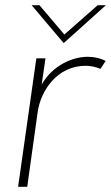

<svg xmlns="http://www.w3.org/2000/svg" viewBox="-20 -717 426 737"><path d="M49.5 0H84.5L124.5 -286C136.5 -372.5 202 -464.5 308.5 -464.5C328 -464.5 349 -460 365.5 -452.5L385.5 -483C364.5 -494 341 -499 316.5 -499C258.5 -499 181.5 -466 140 -392.5L154.5 -493H119.5ZM101.5 -697 224.5 -551.5 386.5 -697H355L227 -584.5L131.5 -697Z"/></svg>

Font: HK Grotesk ExtraLight
Style: Italic
Weight: 200
Italic angle: -16°
Designer: Alfredo Marco Pradil
Foundry: Hanken Design Co.
Version: Version 3.001;FEAKit 1.0